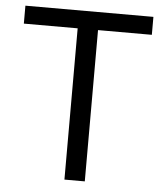

<svg xmlns="http://www.w3.org/2000/svg" viewBox="-51 -743 674 789"><g transform="rotate(5 286.0 -349.0)"><path d="M328 -624V0H244V-624H22V-698H550V-624Z"/></g></svg>

Font: IBM Plex Thai
Style: Regular
Weight: 400
Designer: Mike Abbink, Paul van der Laan, Pieter van Rosmalen, Ben Mitchell, Mark Frömberg
Foundry: Bold Monday
Version: Version 1.0